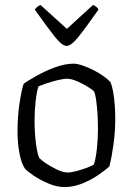

<svg xmlns="http://www.w3.org/2000/svg" viewBox="-20 -758 538 778"><path d="M241 0Q210 0 176 -14.5Q142 -29 115.5 -47Q89 -65 81 -75Q67 -95 59 -136Q51 -177 51 -225Q51 -283 58.5 -335.5Q66 -388 76 -419Q95 -432 129.5 -451.5Q164 -471 204 -485.5Q244 -500 278 -500Q294 -500 316.5 -492Q339 -484 361.5 -472.5Q384 -461 401.5 -448Q419 -435 427 -426Q434 -411 438.5 -385.5Q443 -360 445 -331.5Q447 -303 447 -278Q447 -223 439.5 -170Q432 -117 423 -83Q406 -68 377.5 -48.5Q349 -29 313.5 -14.5Q278 0 241 0ZM255 -59Q268 -59 290.5 -65Q313 -71 333 -78.5Q353 -86 360 -91Q368 -113 372.5 -154Q377 -195 377 -237Q377 -285 372.5 -328Q368 -371 362 -386Q357 -393 337 -405.5Q317 -418 293 -428.5Q269 -439 251 -439Q238 -439 215 -433.5Q192 -428 169.5 -420.5Q147 -413 136 -408Q129 -389 124.5 -349Q120 -309 120 -271Q120 -218 126 -174.5Q132 -131 139 -118Q146 -110 166.5 -96Q187 -82 211.5 -70.5Q236 -59 255 -59ZM250 -572Q232 -572 203.5 -607.5Q175 -643 121 -719Q123 -723 129 -728.5Q135 -734 144 -738L251 -641L357 -738Q375 -730 379 -719Q325 -642 296.5 -607Q268 -572 250 -572Z"/></svg>

Font: Texturina 72pt Light
Style: Regular
Weight: 300
Designer: Guillermo Torres Carreño
Foundry: Omnibus-Type
Version: Version 1.002; ttfautohint (v1.8.3)